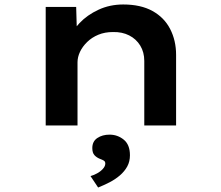

<svg xmlns="http://www.w3.org/2000/svg" viewBox="-20 -560 986 857"><path d="M184 0V-529H320L324 -389L283 -381Q301 -421 335 -457Q369 -493 419.5 -516.5Q470 -540 530 -540Q608 -540 660.5 -511Q713 -482 739.5 -430.5Q766 -379 766 -315V0H624V-288Q624 -327 606 -356.5Q588 -386 556.5 -402Q525 -418 484 -417Q448 -417 419 -405Q390 -393 369 -372.5Q348 -352 337 -328.5Q326 -305 326 -282V0H255Q223 0 205 0Q187 0 184 0ZM418 277 384 226Q398 222 413 214Q428 206 439 194Q450 182 450 170Q450 161 443.5 157Q437 153 426 149Q411 143 401.5 132.5Q392 122 392 101Q392 71 414.5 56Q437 41 469 41Q505 41 532.5 63.5Q560 86 560 133Q560 161 548 183Q536 205 515 223Q494 241 468.5 254Q443 267 418 277Z"/></svg>

Font: Lexend Tera SemiBold
Style: Regular
Weight: 600
Version: Version 1.007